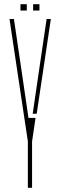

<svg xmlns="http://www.w3.org/2000/svg" viewBox="-20 -890 286 910"><path d="M112 0V-220L25 -800H46L82 -556L115 -331H148.5L132 -220V0ZM135 -351 165 -556 201 -800H221L154 -351ZM137 -840V-870H167V-840ZM77 -840V-870H107V-840Z"/></svg>

Font: Big Shoulders Stencil Display Thin
Style: Regular
Weight: 100
Designer: Patric King
Foundry: XO Type Co
Version: Version 1.000